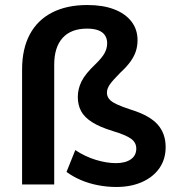

<svg xmlns="http://www.w3.org/2000/svg" viewBox="-20 -735 705 765"><path d="M443 10Q407 10 370.5 3Q334 -4 302.5 -17.5Q271 -31 245 -50L280 -137Q319 -111 362 -98Q405 -85 442 -85Q479 -85 501 -100Q523 -115 523 -143Q523 -167 502.5 -182Q482 -197 429 -213Q377 -229 346.5 -248.5Q316 -268 303 -292.5Q290 -317 290 -349Q290 -380 304.5 -410Q319 -440 360 -479Q386 -504 396.5 -523Q407 -542 407 -563Q407 -581 398 -594.5Q389 -608 371 -614.5Q353 -621 327 -621Q263 -621 229.5 -584Q196 -547 196 -477V0H68V-458Q68 -540 98.5 -597.5Q129 -655 187.5 -685Q246 -715 328 -715Q390 -715 434.5 -698Q479 -681 503.5 -649.5Q528 -618 528 -575Q528 -552 521.5 -531.5Q515 -511 500 -490Q485 -469 460 -446Q430 -416 418 -399Q406 -382 406 -366Q406 -352 414.5 -341Q423 -330 444 -320Q465 -310 502 -298Q576 -275 608 -239Q640 -203 640 -149Q640 -101 615.5 -65.5Q591 -30 546.5 -10Q502 10 443 10Z"/></svg>

Font: Nunito Sans 11pt
Style: Bold
Weight: 700
Version: Version 3.101;gftools[0.9.27]